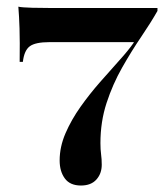

<svg xmlns="http://www.w3.org/2000/svg" viewBox="-20 -442 500 581"><path d="M225 119.4Q191.9 119.4 176.2 98Q160.5 76.6 160.5 43.5Q160.5 2.4 178.2 -38.7Q196 -79.8 223.8 -119Q251.6 -158.1 282.7 -193.5Q313.7 -229 341.1 -259.3Q368.5 -289.5 384.7 -312.9V-314.5H129.8Q87.1 -314.5 70.2 -302Q53.2 -289.5 49.2 -254.8H39.5Q40.3 -317.7 39.1 -355.6Q37.9 -393.5 35.5 -421.8Q45.2 -419.4 77.4 -418.5Q109.7 -417.7 141.1 -417.7H456.5V-408.9Q436.3 -373.4 407.3 -330.6Q378.2 -287.9 349.6 -237.5Q321 -187.1 302.4 -130.2Q283.9 -73.4 283.9 -8.9Q283.9 10.5 285.9 25Q287.9 39.5 287.9 56.5Q287.9 83.1 271.8 101.2Q255.6 119.4 225 119.4Z"/></svg>

Font: Playfair 144pt SemiExpanded ExtraBold
Style: Regular
Weight: 800
Width: 6
Designer: Claus Eggers Sørensen
Foundry: Claus Eggers Sørensen
Version: Version 2.203